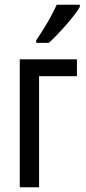

<svg xmlns="http://www.w3.org/2000/svg" viewBox="-20 -786 359 806"><path d="M303 -537V-466H144V0H63V-537ZM315 -766H218Q188 -699 132 -617V-606H185Q215 -633 256 -679.5Q297 -726 315 -757Z"/></svg>

Font: Noto Sans Display Condensed
Style: Regular
Weight: 400
Width: 3
Designer: Monotype Design Team
Foundry: Monotype Imaging Inc.
Version: Version 1.900